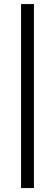

<svg xmlns="http://www.w3.org/2000/svg" viewBox="-20 -748 279 975"><path d="M86.9 200.2Q86.9 167 86.9 133.8Q86.9 101.6 86.9 68.4Q86.9 -2.9 86.9 -75.2Q86.9 -146.5 86.9 -218.8Q86.9 -290 86.9 -362.3Q86.9 -433.6 86.9 -504.9Q86.9 -560.5 86.9 -616.2Q86.9 -671.9 86.9 -727.5Q88.9 -727.5 90.8 -727.5Q92.8 -727.5 94.7 -727.5Q100.6 -727.5 105.5 -727.5Q111.3 -727.5 117.2 -727.5Q121.1 -727.5 125 -727.5Q128.9 -727.5 132.8 -727.5Q137.7 -727.5 142.6 -727.5Q147.5 -727.5 152.3 -727.5Q152.3 -725.6 152.3 -723.6Q152.3 -721.7 152.3 -719.7Q152.3 -615.2 152.3 -510.7Q152.3 -406.2 152.3 -301.8Q152.3 -229.5 152.3 -158.2Q152.3 -86.9 152.3 -14.6Q152.3 41 152.3 96.7Q152.3 152.3 152.3 207Q150.4 207 148.4 207Q146.5 207 144.5 207Q138.7 207 132.8 207Q127.9 207 122.1 207Q118.2 207 114.3 207Q110.4 207 106.4 207Q101.6 207 96.7 207Q91.8 207 86.9 207Q86.9 206.1 86.9 204.1Q86.9 202.1 86.9 200.2Z"/></svg>

Font: LeFont
Style: Light
Weight: 300
Designer: Leryon MEDIA
Version: Version 1.0